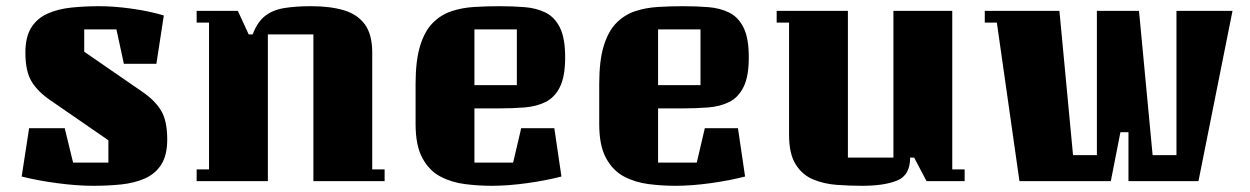

<svg xmlns="http://www.w3.org/2000/svg" viewBox="-20 -585 4035 620"><path d="M281 15Q229 15 165 6.5Q101 -2 50 -15L74 -171H189L216 -60H330V-132L143 -261Q103 -288 82.5 -321Q62 -354 62 -415Q62 -466 81 -496Q100 -526 133.5 -541Q167 -556 210 -560.5Q253 -565 301 -565Q348 -565 405.5 -557Q463 -549 509 -535L485 -379H380L356 -490H252V-418L439 -289Q479 -262 499.5 -229Q520 -196 520 -135Q520 -84 501 -54Q482 -24 448.5 -9Q415 6 372 10.5Q329 15 281 15Z M1222 0H992V-474H845V0H615V-38H655V-512H615V-550H748L783 -474H796Q811 -514 836 -533.5Q861 -553 898 -559Q935 -565 985 -565Q1046 -565 1090 -552Q1134 -539 1158 -506.5Q1182 -474 1182 -415V-38H1222Z M1512 -60H1637L1663 -171H1770L1793 -15Q1743 -2 1681.5 6.5Q1620 15 1568 15Q1525 15 1481.5 9.5Q1438 4 1402 -15Q1366 -34 1344 -74.5Q1322 -115 1322 -184V-314Q1322 -389 1336.5 -436.5Q1351 -484 1377 -510.5Q1403 -537 1437 -548.5Q1471 -560 1511 -562.5Q1551 -565 1593 -565Q1635 -565 1673.5 -562Q1712 -559 1741.5 -544.5Q1771 -530 1788 -496Q1805 -462 1805 -400Q1805 -338 1788 -304Q1771 -270 1741.5 -255.5Q1712 -241 1673.5 -238Q1635 -235 1593 -235H1512ZM1512 -490V-310H1649V-490Z M2105 -60H2230L2256 -171H2363L2386 -15Q2336 -2 2274.5 6.5Q2213 15 2161 15Q2118 15 2074.5 9.5Q2031 4 1995 -15Q1959 -34 1937 -74.5Q1915 -115 1915 -184V-314Q1915 -389 1929.5 -436.5Q1944 -484 1970 -510.5Q1996 -537 2030 -548.5Q2064 -560 2104 -562.5Q2144 -565 2186 -565Q2228 -565 2266.5 -562Q2305 -559 2334.5 -544.5Q2364 -530 2381 -496Q2398 -462 2398 -400Q2398 -338 2381 -304Q2364 -270 2334.5 -255.5Q2305 -241 2266.5 -238Q2228 -235 2186 -235H2105ZM2105 -490V-310H2242V-490Z M2528 -150V-512H2488V-550H2718V-76H2865V-550H3055V-38H3095V0H2972L2932 -76H2919Q2919 -19 2877 -2Q2835 15 2764 15Q2724 15 2682.5 12Q2641 9 2606 -5.5Q2571 -20 2549.5 -54Q2528 -88 2528 -150Z M3624 -158H3598L3567 0H3272L3199 -512H3160V-550H3401L3445 -84H3522V-550H3658L3702 -84H3779V-550H3960L3850 0H3624Z"/></svg>

Font: Unlock
Style: Regular
Weight: 400
Designer: Eduardo Rodriguez Tunni
Foundry: Eduardo Rodriguez Tunni
Version: Version 1.003; ttfautohint (v1.8.4.7-5d5b);gftools[0.9.23]